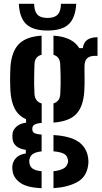

<svg xmlns="http://www.w3.org/2000/svg" viewBox="-20 -795 532 1006"><path d="M198 191.3Q122.7 187.6 88.3 164.2Q53.8 140.9 46.6 106Q45.4 99.3 44.6 89.7Q43.8 80.1 45 72.6Q48.2 48.5 65.3 31.2Q82.3 13.9 115.3 9.2V-9.7Q51.9 -19.3 45.7 -65.9Q44.4 -76.4 44.9 -82Q45.3 -87.7 45.7 -94.9Q48.1 -115.7 67 -132.2Q85.9 -148.8 116.7 -152.1V-170.4Q77.3 -187.9 57.8 -224.5Q38.2 -261 34.6 -317.9Q33.8 -337.9 33.3 -353.8Q32.8 -369.6 32.9 -383.7Q33 -397.8 33.5 -412.4Q34 -427 34.6 -443.8Q40.6 -525.2 78.7 -564Q116.8 -602.9 198 -608.2V-508.1Q179.8 -503.4 170.6 -491Q161.3 -478.6 160.7 -458.3Q159.7 -431.3 159.2 -404.7Q158.7 -378.1 158.9 -352.6Q159.2 -327.2 160.7 -303.1Q161.8 -282.9 171.5 -270.4Q181.1 -258 198.4 -252.8V-150.9Q170.9 -148.9 160.1 -141.6Q149.3 -134.4 149.3 -121.6Q149.3 -121 149.3 -120Q149.3 -119 149.3 -117.9Q149.3 -105 158.7 -98.6Q168.1 -92.2 198 -89.9V-1.7Q170 0.9 154.6 10.4Q139.2 19.9 135.2 36.8Q132.9 43.5 133.2 51.1Q133.6 58.6 135.2 64.5Q139.7 82.5 155.3 91.1Q170.9 99.7 198 102.1ZM260.2 190.9V102.2Q290.4 99 309.6 89.6Q328.8 80.1 333.9 62.6Q337.2 54.9 336.9 48Q336.7 41.1 333.1 32.6Q328.7 16.1 309.4 8.2Q290.2 0.3 260.2 -2V-87.4Q345.8 -82.4 389.3 -53.4Q432.8 -24.5 441.6 30.1Q442.9 37.5 443.3 48.7Q443.7 60 441.6 72.5Q432.8 133.3 383.1 159.9Q333.3 186.4 260.2 190.9ZM260.2 -152.7V-253.2Q276.5 -258.5 285.5 -270Q294.5 -281.6 295.6 -300.3Q297.1 -324.1 297.6 -350.7Q298 -377.2 297.4 -405Q296.9 -432.8 295.4 -460.5Q294.3 -479.3 285.6 -491.2Q277 -503 260.2 -507.7V-608.2Q360.1 -601.9 395.1 -542.9H414Q417.8 -572.1 436.7 -585.9Q455.6 -599.6 490.9 -600V-502.4H476.5Q451.2 -502.4 437 -490Q422.7 -477.6 422.7 -445.9V-418.7Q423 -400 423.2 -385.1Q423.3 -370.2 423.1 -354.5Q422.8 -338.8 421.7 -317.9Q416.7 -236.5 379.4 -197.5Q342.1 -158.5 260.2 -152.7ZM229.1 -635Q153.3 -635 117.9 -668Q82.5 -700.9 78.6 -775.1H158.9Q159.2 -737.2 175.5 -719.1Q191.8 -701 229.1 -701Q266 -701 282.5 -718.9Q299.1 -736.8 299.3 -775.1H379.5Q375.1 -700.9 339.8 -668Q304.6 -635 229.1 -635Z"/></svg>

Font: Big Shoulders Stencil Text SC Thin
Style: Regular
Weight: 100
Designer: Patric King
Foundry: XO Type Co
Version: Version 2.001